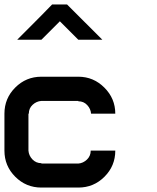

<svg xmlns="http://www.w3.org/2000/svg" viewBox="-20 -846 707 866"><path d="M390.8 -333.3Q389.2 -355 373.3 -372.1Q357.5 -389.2 333.3 -389.2V-390.8H166.7Q144.2 -389.2 127.1 -373.3Q110 -357.5 110 -333.3H108.3V-166.7Q110 -144.2 126.2 -127.1Q142.5 -110 166.7 -110V-108.3H333.3Q355 -110 372.1 -126.2Q389.2 -142.5 389.2 -166.7H500Q500 -97.5 451.2 -48.8Q402.5 0 333.3 0H166.7Q97.5 0 48.8 -48.8Q0 -97.5 0 -166.7V-333.3Q0 -402.5 48.8 -451.2Q97.5 -500 166.7 -500H333.3Q401.7 -500 450.8 -450.8Q500 -401.7 500 -333.3ZM282.5 -825.8 441.7 -666.7H333.3L250 -750L166.7 -666.7H57.5Q194.2 -803.3 215 -825.8Z"/></svg>

Font: 0xA000-Squareish-Mono
Style: Squareish-Mono-Bold
Weight: 700
Version: Version 0.1